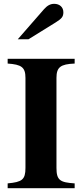

<svg xmlns="http://www.w3.org/2000/svg" viewBox="-20 -983 429 1003"><path d="M73 -778H129L271 -866C303 -886 311 -896 311 -919C311 -945 292 -963 263 -963C243 -963 227 -954 210 -935ZM370 0V-25C294 -30 275 -41 275 -106V-576C275 -632 296 -648 370 -651V-676H20V-651C92 -646 113 -632 113 -576V-106C113 -44 95 -32 20 -25V0Z"/></svg>

Font: XITS Math
Style: Bold
Weight: 700
Designer: MicroPress Inc., with final additions and corrections provided by Coen Hoffman, Elsevier (retired)
Version: Version 1.105